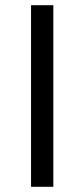

<svg xmlns="http://www.w3.org/2000/svg" viewBox="-20 -715 323 735"><path d="M184.1 0H98.9V-695H184.1Z"/></svg>

Font: WEMIX Pretendard Variable
Style: Regular
Weight: 400
Designer: Base glyphs from Inter by Rasmus Andersson; Hangeul glyphs from Noto Sans CJK(Source Han Sans) by Jang Soo-young and Kan
Foundry: Kil Hyung-jin
Version: Version 1.000;Glyphs 3.2 (3208)